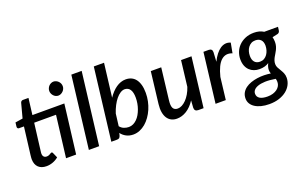

<svg xmlns="http://www.w3.org/2000/svg" viewBox="-101 -1205 2935 1851"><g transform="rotate(-20 1367.0 -280.0)"><path d="M536.5 -427 484 0H380.5L433 -427H209L179.5 -191Q177 -170.5 175.5 -158.2Q174 -146 173.2 -138.8Q172.5 -131.5 172.2 -128.8Q172 -126 172 -124.5Q172 -102.5 182.5 -91Q193 -79.5 212 -79.5Q223.5 -79.5 232.2 -82.8Q241 -86 247.2 -89.8Q253.5 -93.5 258.2 -96.8Q263 -100 267 -100Q272 -100 274.5 -97.8Q277 -95.5 279.5 -90L302.5 -37.5Q276.5 -15.5 244.2 -3.8Q212 8 179 8Q127 8 97.2 -20.2Q67.5 -48.5 66 -100.5Q66 -104 66 -108.8Q66 -113.5 66.8 -122.5Q67.5 -131.5 69.2 -146.5Q71 -161.5 74 -185L104 -427H53.5Q45 -427 39.8 -432.8Q34.5 -438.5 35.5 -449.5L40.5 -491L117.5 -503L157 -651.5Q160 -660 166.2 -665.2Q172.5 -670.5 182 -670.5H239L218 -502H545.5ZM588.5 -664Q588.5 -649.5 582.5 -636.5Q576.5 -623.5 566.5 -613.8Q556.5 -604 544 -598.2Q531.5 -592.5 518 -592.5Q504.5 -592.5 492.2 -598.2Q480 -604 470.8 -613.8Q461.5 -623.5 455.8 -636.5Q450 -649.5 450 -664Q450 -678.5 455.8 -691.8Q461.5 -705 471 -714.8Q480.5 -724.5 493 -730.2Q505.5 -736 518.5 -736Q532 -736 544.8 -730.2Q557.5 -724.5 567.2 -714.8Q577 -705 582.8 -692Q588.5 -679 588.5 -664Z M614.5 0 704 -740H810L720 0Z M963 -116.5Q981 -94 1005.2 -84.8Q1029.5 -75.5 1053.5 -75.5Q1077.5 -75.5 1098.5 -85.5Q1119.5 -95.5 1137.2 -113Q1155 -130.5 1168.8 -154.2Q1182.5 -178 1192.2 -205Q1202 -232 1207 -261.2Q1212 -290.5 1212 -319Q1212 -375.5 1192.5 -403.8Q1173 -432 1138 -432Q1116 -432 1093 -417.5Q1070 -403 1049 -377.5Q1028 -352 1009.8 -317Q991.5 -282 978.5 -241.5ZM997.5 -396.5Q1016 -424 1037 -446.5Q1058 -469 1081 -485Q1104 -501 1128.8 -509.5Q1153.5 -518 1179.5 -518Q1211.5 -518 1237.2 -506.2Q1263 -494.5 1281 -470.8Q1299 -447 1308.8 -411.8Q1318.5 -376.5 1318.5 -329.5Q1318.5 -287 1309.8 -245.5Q1301 -204 1285 -166.8Q1269 -129.5 1246.2 -97.5Q1223.5 -65.5 1196 -42.2Q1168.5 -19 1136.5 -5.8Q1104.5 7.5 1070 7.5Q1030.5 7.5 998.8 -9Q967 -25.5 946 -54L940.5 -30.5Q935.5 -14.5 928 -7.2Q920.5 0 902.5 0H845L934.5 -740H1039.5Z M1853 -510 1791.5 0H1738Q1699 0 1699 -38L1704 -111.5Q1665 -52 1616.8 -22.2Q1568.5 7.5 1517.5 7.5Q1485.5 7.5 1460.5 -5.2Q1435.5 -18 1419.5 -42.8Q1403.5 -67.5 1397.5 -103.5Q1391.5 -139.5 1397 -186L1435.5 -510H1542.5L1504 -186Q1497 -131.5 1510.2 -106.5Q1523.5 -81.5 1558 -81.5Q1579 -81.5 1601.5 -93.2Q1624 -105 1645 -126.5Q1666 -148 1684 -178.5Q1702 -209 1714.5 -246.5L1746 -510Z M2060.5 -378.5Q2080 -419 2102.8 -448Q2125.5 -477 2150.2 -493.5Q2175 -510 2201.2 -513Q2227.5 -516 2254 -504.5L2234.5 -401.5Q2171 -427 2123.2 -385.2Q2075.5 -343.5 2046.5 -227.5L2019.5 0H1914.5L1976 -511H2030Q2047.5 -511 2056.8 -502.2Q2066 -493.5 2066 -475Z M2547 6.5Q2547 -12 2542.5 -28Q2479.5 -38.5 2434.8 -36.8Q2390 -35 2361 -24.5Q2332 -14 2318.5 2.8Q2305 19.5 2305 39Q2305 71.5 2332 88.5Q2359 105.5 2411.5 105.5Q2442 105.5 2467 97.8Q2492 90 2509.8 76.5Q2527.5 63 2537.2 45Q2547 27 2547 6.5ZM2457.5 -235Q2482 -235 2500.8 -246Q2519.5 -257 2532.2 -275Q2545 -293 2551.8 -315.8Q2558.5 -338.5 2559 -361.5Q2559 -402 2539 -423Q2519 -444 2483 -444Q2458.5 -444 2440 -433.8Q2421.5 -423.5 2408.8 -406.2Q2396 -389 2389.5 -366.8Q2383 -344.5 2383 -320.5Q2383 -279.5 2402.2 -257.2Q2421.5 -235 2457.5 -235ZM2734 -492 2729.5 -456.5Q2726.5 -434.5 2707 -428L2650.5 -415.5Q2653.5 -404 2655.2 -391.8Q2657 -379.5 2657 -365.5Q2657 -341.5 2651.5 -322.5Q2646 -303.5 2638 -287.2Q2630 -271 2620.8 -256.5Q2611.5 -242 2603.8 -227.5Q2596 -213 2590.8 -197.2Q2585.5 -181.5 2585.5 -163Q2585.5 -142.5 2594.8 -125.2Q2604 -108 2615.2 -89.8Q2626.5 -71.5 2635.8 -50.5Q2645 -29.5 2645 -2Q2644.5 35 2627.8 68Q2611 101 2579.8 126Q2548.5 151 2503.8 165.8Q2459 180.5 2402.5 180.5Q2357 180.5 2320 171Q2283 161.5 2257 144.5Q2231 127.5 2217 104Q2203 80.5 2203 52Q2203 18.5 2217.2 -6.8Q2231.5 -32 2255.5 -49.8Q2279.5 -67.5 2311 -78.5Q2342.5 -89.5 2377.2 -94.5Q2412 -99.5 2447.5 -98.8Q2483 -98 2515 -93Q2512 -101.5 2510 -110.5Q2508 -119.5 2508 -129.5Q2508 -144.5 2512.2 -160.8Q2516.5 -177 2526 -196Q2507 -183 2483.2 -176Q2459.5 -169 2427.5 -169Q2398.5 -169 2372.5 -178.5Q2346.5 -188 2327 -207Q2307.5 -226 2296.2 -254.5Q2285 -283 2285 -321.5Q2285 -358 2298.5 -393.5Q2312 -429 2338.8 -456.5Q2365.5 -484 2404.8 -501Q2444 -518 2495 -518Q2523 -518 2547.8 -511.5Q2572.5 -505 2593 -492Z"/></g></svg>

Font: Lato SemiBold
Style: Italic
Weight: 600
Italic angle: -7°
Designer: Lukasz Dziedzic with Adam Twardoch and Botio Nikoltchev
Foundry: tyPoland Lukasz Dziedzic
Version: Version 2.015; 2015-08-06; http://www.latofonts.com/